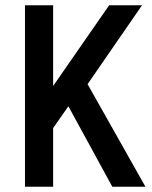

<svg xmlns="http://www.w3.org/2000/svg" viewBox="-20 -710 578 730"><path d="M75 0V-690H182V-383L395 -690H520L313 -390L533 0H407L240 -306L182 -223V0Z"/></svg>

Font: Radio Canada Condensed Medium
Style: Regular
Weight: 500
Width: 3
Designer: Charles Daoud, Etienne Aubert Bonn, Alexandre Saumier Demers, Jacques Le Bailly
Foundry: Radio-Canada
Version: Version 2.104; ttfautohint (v1.8.4.7-5d5b);gftools[0.9.28.de